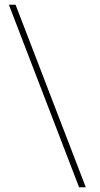

<svg xmlns="http://www.w3.org/2000/svg" viewBox="-20 -731 423 812"><path d="M314.5 61 17.6 -710.9H45.9L342.8 61Z"/></svg>

Font: Suwannaphum Thin
Style: Regular
Weight: 100
Designer: Danh Hong
Version: Version 8.002; ttfautohint (v1.8.3)